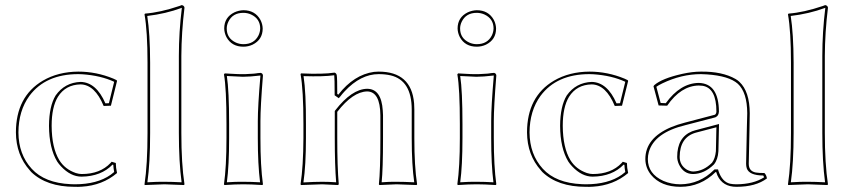

<svg xmlns="http://www.w3.org/2000/svg" viewBox="-20 -718 3319 748"><path d="M293.9 -389.2Q235.4 -388.2 205.6 -340.8Q181.2 -300.8 181.2 -228Q181.6 -142.6 210.9 -94.2Q232.9 -58.6 275.4 -43.9Q288.1 -40 297.9 -40Q370.1 -40 410.6 -83Q413.6 -85.9 415 -87.9L431.2 -83Q431.2 -64.9 436 -43.9Q378.9 4.4 298.8 9.3Q285.2 10.3 271 9.8Q161.6 9.8 101.6 -47.9Q98.1 -51.3 96.2 -54.2Q42.5 -114.3 42 -202.1Q42 -341.8 147 -403.8Q206.5 -438.5 285.2 -439Q355.5 -439 421.9 -411.6Q428.7 -408.7 434.1 -405.8L436 -402.8L412.1 -306.2L383.8 -305.2Q349.6 -388.2 293.9 -389.2ZM293.9 -398.9Q355 -397.5 390.6 -315.4L404.3 -315.9L424.8 -399.4Q372.1 -423.8 300.3 -428.7Q292 -429.2 285.2 -429.2Q157.7 -429.2 94.7 -344.7Q52.2 -286.6 51.8 -202.1Q52.2 -116.7 103.5 -60.5Q154.3 -4.9 255.4 -0.5Q263.7 0 271 0Q358.4 0 411.1 -37.1Q418.5 -42.5 424.8 -47.9Q421.9 -63 421.4 -75.7L418.5 -76.7Q374 -30.8 297.9 -29.8Q255.4 -29.8 217.8 -69.8Q208.5 -79.6 202.6 -88.9Q171.4 -140.6 170.9 -228Q171.4 -304.7 196.8 -346.2Q232.4 -396.5 293.9 -398.9Z M554.7 -200.2V-474.1Q554.7 -595.7 543 -662.1L544.9 -665Q604 -669.4 679.2 -694.8Q684.6 -696.8 688 -698.2Q697.8 -696.3 698.7 -688Q687 -591.8 686.5 -500V-200.2Q686.5 -80.6 698.7 0L696.8 2.9Q695.3 2.9 620.6 0L543.9 2.9L543 0Q554.7 -76.7 554.7 -200.2ZM564.9 -200.2Q564.9 -83 554.2 -7.8Q593.3 -10.3 620.6 -9.8Q648.9 -9.8 687.5 -7.8Q676.8 -87.4 676.8 -200.2V-500Q676.8 -593.3 688.5 -687.5Q625 -664.1 553.7 -655.8Q564.5 -587.4 564.9 -474.1Z M862.3 -234.9Q862.3 -374 852.5 -428.2L855.5 -432.1Q862.3 -432.1 879.9 -430.7Q910.6 -428.7 926.3 -429.2Q931.2 -429.2 935.8 -429.2Q940.4 -429.2 944.8 -429.7Q949.2 -430.2 953.4 -430.2Q957.5 -430.2 962.4 -430.7Q967.3 -431.2 970 -431.2Q972.7 -431.2 977.5 -432.1Q982.4 -433.1 983.9 -433.1Q985.4 -433.1 990.2 -433.6L995.6 -434.1Q1003.9 -432.1 1004.4 -423.8Q994.6 -301.3 994.6 -246.1V-180.2Q994.6 -70.8 1004.4 0L1002.4 2.9Q956.5 0 928.2 0Q897.9 0 854.5 2.9L852.5 0Q862.3 -68.4 862.3 -180.2ZM853.5 -606.9Q853.5 -650.4 893.1 -669.9Q910.2 -677.7 928.2 -678.2Q973.6 -678.2 994.6 -640.6Q1002.9 -624.5 1003.4 -606.9Q1003.4 -563.5 963.9 -543.9Q946.8 -536.1 928.2 -536.1Q882.8 -536.1 862.3 -573.2Q854 -589.4 853.5 -606.9ZM872.6 -234.9V-180.2Q872.6 -72.3 863.8 -7.8Q898.9 -10.3 928.2 -9.8Q958.5 -9.8 993.2 -7.8Q984.4 -76.7 984.4 -180.2V-246.1Q984.4 -304.2 994.6 -423.8Q952.6 -418.9 926.3 -418.9Q916 -418.9 863.8 -421.9Q872.6 -364.3 872.6 -234.9ZM863.3 -606.9Q863.3 -568.8 898.9 -552.2Q913.1 -545.9 928.2 -545.9Q970.2 -545.9 987.3 -580.6Q993.2 -593.3 993.7 -606.9Q993.7 -645 958 -661.6Q943.8 -668 928.2 -668Q886.2 -668 869.6 -633.3Q863.3 -620.1 863.3 -606.9Z M1594.2 -180.2Q1594.2 -69.3 1605 0L1603 2.9Q1601.6 2.9 1524.9 0Q1524.9 0 1458 2.9L1456.1 0Q1461.9 -54.2 1461.9 -180.2V-269Q1460.9 -361.3 1410.2 -361.8Q1354.5 -360.4 1293.9 -282.2V-180.2Q1293.9 -67.9 1299.8 0L1296.9 2.9Q1295.4 2.9 1234.9 0Q1234.9 0 1152.8 2.9L1150.9 0Q1161.6 -70.3 1162.1 -180.2V-234.9Q1162.1 -367.7 1150.9 -429.2L1152.8 -432.1Q1238.3 -428.2 1283.2 -435.1Q1290.5 -433.1 1292 -424.8Q1293.9 -413.6 1293.9 -352.1L1297.9 -349.1Q1358.9 -427.2 1437 -438Q1446.3 -439 1455.1 -439Q1583 -439 1593.3 -315.4Q1594.2 -303.2 1594.2 -291ZM1584 -180.2V-291Q1584 -404.8 1502 -424.3Q1481 -429.2 1455.1 -429.2Q1385.3 -429.2 1322.8 -362.3Q1313.5 -352.5 1306.2 -342.8L1299.8 -335.4L1283.7 -346.7V-352.1Q1283.7 -412.6 1282.2 -423.3V-424.3L1281.7 -424.8Q1240.2 -418.9 1162.6 -421.4Q1172.4 -356.9 1171.9 -234.9V-180.2Q1171.9 -74.2 1162.1 -7.3Q1206.1 -9.8 1234.9 -9.8Q1262.2 -9.8 1289.6 -7.8Q1284.2 -73.7 1284.2 -180.2V-285.2L1286.1 -288.1Q1350.6 -371.1 1410.2 -372.1Q1465.8 -372.1 1471.2 -287.6Q1471.7 -278.3 1472.2 -269V-180.2Q1472.2 -58.1 1466.8 -7.8Q1497.6 -10.3 1524.9 -9.8Q1553.2 -9.8 1593.8 -7.8Q1584 -74.7 1584 -180.2Z M1771.5 -234.9Q1771.5 -374 1761.7 -428.2L1764.6 -432.1Q1771.5 -432.1 1789.1 -430.7Q1819.8 -428.7 1835.4 -429.2Q1840.3 -429.2 1845 -429.2Q1849.6 -429.2 1854 -429.7Q1858.4 -430.2 1862.5 -430.2Q1866.7 -430.2 1871.6 -430.7Q1876.5 -431.2 1879.2 -431.2Q1881.8 -431.2 1886.7 -432.1Q1891.6 -433.1 1893.1 -433.1Q1894.5 -433.1 1899.4 -433.6L1904.8 -434.1Q1913.1 -432.1 1913.6 -423.8Q1903.8 -301.3 1903.8 -246.1V-180.2Q1903.8 -70.8 1913.6 0L1911.6 2.9Q1865.7 0 1837.4 0Q1807.1 0 1763.7 2.9L1761.7 0Q1771.5 -68.4 1771.5 -180.2ZM1762.7 -606.9Q1762.7 -650.4 1802.2 -669.9Q1819.3 -677.7 1837.4 -678.2Q1882.8 -678.2 1903.8 -640.6Q1912.1 -624.5 1912.6 -606.9Q1912.6 -563.5 1873 -543.9Q1856 -536.1 1837.4 -536.1Q1792 -536.1 1771.5 -573.2Q1763.2 -589.4 1762.7 -606.9ZM1781.7 -234.9V-180.2Q1781.7 -72.3 1772.9 -7.8Q1808.1 -10.3 1837.4 -9.8Q1867.7 -9.8 1902.3 -7.8Q1893.6 -76.7 1893.6 -180.2V-246.1Q1893.6 -304.2 1903.8 -423.8Q1861.8 -418.9 1835.4 -418.9Q1825.2 -418.9 1772.9 -421.9Q1781.7 -364.3 1781.7 -234.9ZM1772.5 -606.9Q1772.5 -568.8 1808.1 -552.2Q1822.3 -545.9 1837.4 -545.9Q1879.4 -545.9 1896.5 -580.6Q1902.3 -593.3 1902.8 -606.9Q1902.8 -645 1867.2 -661.6Q1853 -668 1837.4 -668Q1795.4 -668 1778.8 -633.3Q1772.5 -620.1 1772.5 -606.9Z M2285.2 -389.2Q2226.6 -388.2 2196.8 -340.8Q2172.4 -300.8 2172.4 -228Q2172.9 -142.6 2202.1 -94.2Q2224.1 -58.6 2266.6 -43.9Q2279.3 -40 2289.1 -40Q2361.3 -40 2401.9 -83Q2404.8 -85.9 2406.2 -87.9L2422.4 -83Q2422.4 -64.9 2427.2 -43.9Q2370.1 4.4 2290 9.3Q2276.4 10.3 2262.2 9.8Q2152.8 9.8 2092.8 -47.9Q2089.4 -51.3 2087.4 -54.2Q2033.7 -114.3 2033.2 -202.1Q2033.2 -341.8 2138.2 -403.8Q2197.8 -438.5 2276.4 -439Q2346.7 -439 2413.1 -411.6Q2419.9 -408.7 2425.3 -405.8L2427.2 -402.8L2403.3 -306.2L2375 -305.2Q2340.8 -388.2 2285.2 -389.2ZM2285.2 -398.9Q2346.2 -397.5 2381.8 -315.4L2395.5 -315.9L2416 -399.4Q2363.3 -423.8 2291.5 -428.7Q2283.2 -429.2 2276.4 -429.2Q2148.9 -429.2 2085.9 -344.7Q2043.5 -286.6 2043 -202.1Q2043.5 -116.7 2094.7 -60.5Q2145.5 -4.9 2246.6 -0.5Q2254.9 0 2262.2 0Q2349.6 0 2402.3 -37.1Q2409.7 -42.5 2416 -47.9Q2413.1 -63 2412.6 -75.7L2409.7 -76.7Q2365.2 -30.8 2289.1 -29.8Q2246.6 -29.8 2209 -69.8Q2199.7 -79.6 2193.8 -88.9Q2162.6 -140.6 2162.1 -228Q2162.6 -304.7 2188 -346.2Q2223.6 -396.5 2285.2 -398.9Z M2897 -80.1Q2897 -50.8 2924.8 -45.9Q2936.5 -43.9 2958 -43.9Q2965.8 -36.6 2967.8 -22.9Q2924.3 9.8 2849.1 9.8Q2795.4 9.8 2774.9 -34.7Q2772 -41.5 2770 -47.9H2768.1Q2709.5 9.8 2630.9 9.8Q2554.7 9.8 2516.1 -37.1Q2494.6 -64 2494.1 -98.1Q2494.1 -180.2 2594.7 -222.7Q2619.6 -232.9 2647.9 -240.2L2765.1 -271Q2770.5 -274.4 2771 -283.2Q2771 -375.5 2716.8 -383.8Q2709.5 -384.8 2702.1 -384.8Q2632.8 -383.8 2579.1 -306.2L2545.9 -307.1L2525.9 -381.8L2528.8 -386.2Q2559.1 -412.6 2637.7 -430.2Q2677.7 -439 2710.9 -439Q2793.9 -439.9 2845.7 -410.2Q2855 -404.8 2860.8 -398.9Q2900.4 -361.8 2900.9 -276.9Q2900.9 -272.5 2899.9 -215.8Q2897 -98.6 2897 -80.1ZM2771 -222.2 2690.9 -201.2Q2628.4 -183.6 2627.9 -106.9Q2627.9 -74.2 2655.8 -57.1Q2668 -50.3 2680.2 -49.8Q2720.7 -50.8 2753.9 -84Q2766.1 -100.1 2769 -128.9ZM2886.7 -80.1Q2886.7 -98.1 2889.6 -217.8Q2891.1 -272.5 2891.1 -276.9Q2890.6 -358.4 2854.5 -391.6Q2819.8 -422.4 2733.9 -428.2Q2721.2 -429.2 2710.9 -429.2Q2634.8 -429.2 2560.1 -393.1Q2544.9 -385.7 2537.1 -379.9L2553.7 -316.9L2573.7 -315.9Q2630.4 -394 2702.1 -395Q2780.3 -393.1 2780.8 -283.2Q2779.8 -266.6 2768.1 -261.7V-261.2L2650.4 -230.5Q2529.3 -201.2 2507.8 -126Q2503.9 -111.8 2503.9 -98.1Q2503.9 -40.5 2564.5 -13.2Q2595.2 0 2630.9 0Q2706.1 -1 2760.7 -55.2L2763.7 -58.1H2777.3L2779.3 -51.3Q2793.5 -9.8 2823.7 -2.4Q2835 0 2849.1 0Q2915.5 -0.5 2957 -27.3Q2955.6 -31.2 2953.6 -34.2Q2898.4 -34.7 2889.2 -62.5Q2886.7 -70.8 2886.7 -80.1ZM2781.2 -234.9 2778.8 -128.9Q2776.9 -96.2 2761.2 -77.1Q2723.6 -40.5 2680.2 -40Q2643.1 -40 2625 -77.6Q2618.2 -92.8 2618.2 -106.9Q2618.2 -183.1 2676.3 -206.5Q2682.6 -209 2688.5 -210.4Z M3061.5 -200.2V-474.1Q3061.5 -595.7 3049.8 -662.1L3051.8 -665Q3110.8 -669.4 3186 -694.8Q3191.4 -696.8 3194.8 -698.2Q3204.6 -696.3 3205.6 -688Q3193.8 -591.8 3193.4 -500V-200.2Q3193.4 -80.6 3205.6 0L3203.6 2.9Q3202.1 2.9 3127.4 0L3050.8 2.9L3049.8 0Q3061.5 -76.7 3061.5 -200.2ZM3071.8 -200.2Q3071.8 -83 3061 -7.8Q3100.1 -10.3 3127.4 -9.8Q3155.8 -9.8 3194.3 -7.8Q3183.6 -87.4 3183.6 -200.2V-500Q3183.6 -593.3 3195.3 -687.5Q3131.8 -664.1 3060.5 -655.8Q3071.3 -587.4 3071.8 -474.1Z"/></svg>

Font: Linux Biolinum Outline O
Style: Bold
Weight: 700
Designer: Philipp H. Poll
Foundry: Philipp H. Poll
Version: Version 0.9.2